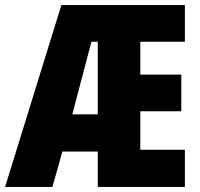

<svg xmlns="http://www.w3.org/2000/svg" viewBox="-25 -734 786 754"><path d="M701 0V-146H526V-297H687V-441H526V-570H701V-714H216L-5 0H181L220 -139H359V0ZM259 -285 334 -570H359V-285Z"/></svg>

Font: Noto Sans Gujarati ExtraCondensed Black
Style: Regular
Weight: 900
Width: 2
Designer: Jelle Bosma - Monotype Design Team, Universal Thirst
Foundry: Monotype Imaging Inc.
Version: Version 2.106